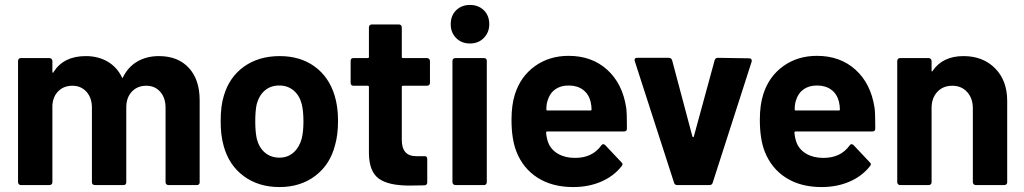

<svg xmlns="http://www.w3.org/2000/svg" viewBox="-20 -749 4145 777"><path d="M53 -11V-502Q53 -507 56 -510.5Q59 -514 64 -514H180Q185 -514 188.5 -510.5Q192 -507 192 -502V-459Q192 -455 194 -454.5Q196 -454 197 -458Q238 -522 327 -522Q377 -522 415 -500Q453 -478 473 -437Q475 -430 478 -437Q499 -479 536.5 -500.5Q574 -522 623 -522Q700 -522 744 -474.5Q788 -427 788 -343V-11Q788 -6 785 -3Q782 0 777 0H662Q657 0 653.5 -3Q650 -6 650 -11V-313Q650 -353 628.5 -377.5Q607 -402 572 -402Q536 -402 513.5 -378Q491 -354 491 -314V-11Q491 -6 488 -3Q485 0 480 0H364Q359 0 355.5 -3Q352 -6 352 -11V-313Q352 -353 330 -377.5Q308 -402 273 -402Q239 -402 217 -381Q195 -360 192 -324V-11Q192 -6 188.5 -3Q185 0 180 0H64Q60 0 56.5 -3.5Q53 -7 53 -11Z M885 -159Q873 -201 873 -258Q873 -322 886 -362Q908 -437 967.5 -479.5Q1027 -522 1112 -522Q1195 -522 1253 -480Q1311 -438 1334 -363Q1348 -318 1348 -260Q1348 -204 1336 -162Q1316 -83 1256 -37.5Q1196 8 1111 8Q1026 8 966 -36.5Q906 -81 885 -159ZM1019 -188Q1028 -152 1052 -131.5Q1076 -111 1111 -111Q1144 -111 1167.5 -131.5Q1191 -152 1201 -188Q1208 -216 1208 -258Q1208 -300 1201 -328Q1192 -363 1168 -383Q1144 -403 1110 -403Q1076 -403 1052.5 -383.5Q1029 -364 1019 -328Q1013 -301 1013 -258Q1013 -217 1019 -188Z M1473 -128V-397Q1473 -402 1468 -402H1410Q1405 -402 1402 -405Q1399 -408 1399 -413V-502Q1399 -514 1410 -514H1468Q1473 -514 1473 -519V-638Q1473 -643 1476 -646.5Q1479 -650 1484 -650H1595Q1600 -650 1603 -646.5Q1606 -643 1606 -638V-519Q1606 -514 1611 -514H1708Q1713 -514 1716.5 -510.5Q1720 -507 1720 -502V-413Q1720 -408 1716.5 -405Q1713 -402 1708 -402H1611Q1606 -402 1606 -397V-183Q1606 -117 1664 -117H1698Q1709 -117 1709 -106V-11Q1709 0 1698 1Q1673 2 1637 2Q1551 2 1512.5 -26.5Q1474 -55 1473 -128Z M1811 -12V-503Q1811 -508 1814.5 -511Q1818 -514 1823 -514H1939Q1944 -514 1947 -511Q1950 -508 1950 -503V-12Q1950 -7 1947 -3.5Q1944 0 1939 0H1823Q1818 0 1814.5 -3.5Q1811 -7 1811 -12ZM1882 -729Q1916 -729 1938 -707.5Q1960 -686 1960 -651Q1960 -618 1938 -595.5Q1916 -573 1882 -573Q1848 -573 1826 -595Q1804 -617 1804 -651Q1804 -686 1826 -707.5Q1848 -729 1882 -729Z M2070 -135Q2050 -186 2050 -264Q2050 -325 2064 -368Q2087 -440 2145 -481.5Q2203 -523 2281 -523Q2375 -523 2437 -467Q2499 -411 2514 -314Q2517 -296 2517 -243V-228Q2517 -217 2505 -217H2195Q2190 -217 2190 -212Q2192 -189 2199 -171Q2210 -143 2238.5 -126.5Q2267 -110 2307 -110Q2377 -110 2413 -160Q2416 -165 2420.5 -165.5Q2425 -166 2429 -162L2495 -92Q2503 -86 2496 -77Q2464 -36 2413 -14Q2362 8 2300 8Q2215 8 2156 -29.5Q2097 -67 2070 -135ZM2195 -302H2370Q2374 -302 2374 -306Q2374 -320 2370 -338Q2362 -369 2339 -386Q2316 -403 2281 -403Q2249 -403 2227 -387.5Q2205 -372 2196 -342Q2191 -327 2191 -306Q2191 -302 2195 -302Z M2708 -9 2549 -501 2548 -506Q2548 -515 2558 -515H2686Q2697 -515 2700 -505L2782 -197Q2784 -194 2785 -194Q2788 -194 2788 -197L2872 -505Q2875 -515 2885 -515L3012 -513Q3018 -513 3020.5 -509.5Q3023 -506 3022 -500L2864 -9Q2861 0 2851 0H2721Q2711 0 2708 -9Z M3075 -135Q3055 -186 3055 -264Q3055 -325 3069 -368Q3092 -440 3150 -481.5Q3208 -523 3286 -523Q3380 -523 3442 -467Q3504 -411 3519 -314Q3522 -296 3522 -243V-228Q3522 -217 3510 -217H3200Q3195 -217 3195 -212Q3197 -189 3204 -171Q3215 -143 3243.5 -126.5Q3272 -110 3312 -110Q3382 -110 3418 -160Q3421 -165 3425.5 -165.5Q3430 -166 3434 -162L3500 -92Q3508 -86 3501 -77Q3469 -36 3418 -14Q3367 8 3305 8Q3220 8 3161 -29.5Q3102 -67 3075 -135ZM3200 -302H3375Q3379 -302 3379 -306Q3379 -320 3375 -338Q3367 -369 3344 -386Q3321 -403 3286 -403Q3254 -403 3232 -387.5Q3210 -372 3201 -342Q3196 -327 3196 -306Q3196 -302 3200 -302Z M3611 -11V-502Q3611 -507 3614 -510.5Q3617 -514 3622 -514H3738Q3743 -514 3746.5 -510.5Q3750 -507 3750 -502V-464Q3750 -460 3751.5 -459.5Q3753 -459 3754 -462Q3795 -522 3879 -522Q3958 -522 4007 -472.5Q4056 -423 4056 -341V-11Q4056 -6 4052.5 -3Q4049 0 4044 0H3928Q3924 0 3920.5 -3.5Q3917 -7 3917 -11V-311Q3917 -351 3894 -376.5Q3871 -402 3834 -402Q3796 -402 3773 -377Q3750 -352 3750 -312V-11Q3750 -6 3746.5 -3Q3743 0 3738 0H3622Q3618 0 3614.5 -3.5Q3611 -7 3611 -11Z"/></svg>

Font: Barlow GEO Bold
Style: Regular
Weight: 700
Designer: Jeremy Tribby
Foundry: Tribby Type
Version: Version 1.408